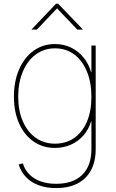

<svg xmlns="http://www.w3.org/2000/svg" viewBox="-20 -775 609 1009"><path d="M274.9 213.4Q224.1 213.4 184.1 198.7Q144 184.1 117.2 156.2Q90.3 128.4 78.1 89.4L100.1 83.5Q110.8 118.2 135 142.1Q159.2 166 194.6 178.5Q230 190.9 274.9 190.9Q363.8 190.9 412.1 143.8Q460.4 96.7 460.4 7.8V-136.7H458.5Q445.3 -92.8 417 -61.5Q388.7 -30.3 350.6 -13.9Q312.5 2.4 269 2.4Q205.1 2.4 156.5 -31.2Q107.9 -64.9 80.6 -125.7Q53.2 -186.5 53.2 -267.1Q53.2 -347.7 80.3 -410.2Q107.4 -472.7 156.2 -508.1Q205.1 -543.5 269 -543.5Q314.9 -543.5 353 -525.1Q391.1 -506.8 418.5 -473.6Q445.8 -440.4 458.5 -396H460.4V-535.6H482.9V7.8Q482.9 73.2 458.3 119.4Q433.6 165.5 387 189.5Q340.3 213.4 274.9 213.4ZM269 -20Q326.7 -20 369.9 -50Q413.1 -80.1 436.8 -135.5Q460.4 -190.9 460.4 -267.1Q460.4 -340.8 437 -398.4Q413.6 -456.1 370.6 -488.5Q327.6 -521 269 -521Q211.4 -521 167.7 -488.5Q124 -456.1 99.9 -398.4Q75.7 -340.8 75.7 -267.1Q75.7 -192.9 100.1 -137.2Q124.5 -81.5 168 -50.8Q211.4 -20 269 -20ZM173.8 -619.6H147V-621.6L274.4 -755.4H285.6L414.1 -621.6V-619.6H386.2L279.8 -731Z"/></svg>

Font: Inter 20pt Thin
Style: Regular
Weight: 250
Version: Version 4.001;git-66647c0bb